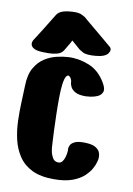

<svg xmlns="http://www.w3.org/2000/svg" viewBox="-88 -845 622 901"><g transform="rotate(10 222.5 -394.5)"><path d="M90 -578Q55 -578 40 -585Q25 -592 22 -601.5Q19 -611 22 -618.5Q25 -626 25 -626Q25 -626 37 -644.5Q49 -663 64.5 -688Q80 -713 93 -734.5Q106 -756 110 -762Q118 -774 134.5 -780.5Q151 -787 182 -789Q214 -791 229.5 -782.5Q245 -774 245 -774Q245 -774 257 -763.5Q269 -753 288 -737.5Q307 -722 326.5 -705.5Q346 -689 361.5 -676Q377 -663 383 -658Q397 -646 384 -627Q371 -608 326 -604Q281 -600 264 -610Q247 -620 247 -620L206 -656Q206 -656 198.5 -642Q191 -628 176 -604Q166 -588 145.5 -583Q125 -578 107.5 -578Q90 -578 90 -578ZM423 -129Q423 -129 420 -116Q417 -103 407 -84Q397 -65 376.5 -45.5Q356 -26 321 -13Q286 0 233 0Q169 0 128.5 -20Q88 -40 65 -74.5Q42 -109 32 -151.5Q22 -194 20.5 -240Q19 -286 21 -329.5Q23 -373 24 -408Q25 -461 43.5 -493.5Q62 -526 89.5 -543.5Q117 -561 147 -568Q177 -575 201 -576Q250 -579 300 -559Q350 -539 381 -485Q397 -458 390.5 -442.5Q384 -427 367.5 -420Q351 -413 334 -411Q317 -409 312 -409Q280 -409 263.5 -418Q247 -427 240.5 -439.5Q234 -452 234 -462Q234 -470 229.5 -478.5Q225 -487 218.5 -490Q212 -493 205.5 -483Q199 -473 195 -444Q192 -421 191.5 -383.5Q191 -346 192 -304.5Q193 -263 194.5 -226Q196 -189 197.5 -165.5Q199 -142 199 -142Q199 -142 201.5 -127Q204 -112 212.5 -97Q221 -82 238 -81Q251 -80 258.5 -89.5Q266 -99 269.5 -111.5Q273 -124 274 -133.5Q275 -143 275 -143Q275 -143 274.5 -151Q274 -159 279 -169.5Q284 -180 300 -187.5Q316 -195 349 -194Q382 -193 398 -183.5Q414 -174 419 -161.5Q424 -149 423.5 -139Q423 -129 423 -129Z"/></g></svg>

Font: Nerko One
Style: Regular
Weight: 400
Designer: Nermin Kahrimanovic
Foundry: Nermin Kahrimanovic
Version: Version 1.101